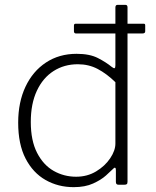

<svg xmlns="http://www.w3.org/2000/svg" viewBox="-20 -762 644 792"><path d="M579 -633Q579 -624 568 -624H293Q289 -624 287 -626.5Q285 -629 285 -633V-656Q285 -664 291 -664H574Q579 -664 579 -657ZM469 0Q463 0 460.5 -3Q458 -6 458 -12V-61Q458 -69 454.5 -70Q451 -71 446 -65Q437 -56 417 -38Q397 -20 364 -5Q331 10 284 10Q220 10 168 -19.5Q116 -49 85.5 -108Q55 -167 55 -256Q55 -340 85 -404Q115 -468 169.5 -504Q224 -540 296 -540Q350 -540 384 -522.5Q418 -505 441 -486Q450 -479 453 -481Q456 -483 456 -493V-731Q456 -742 465 -742H497Q506 -742 506 -732V-13Q506 -5 503 -2.5Q500 0 493 0H469ZM456 -423Q420 -458 383 -477.5Q346 -497 301 -497Q245 -497 201 -469Q157 -441 132 -387.5Q107 -334 107 -259Q107 -182 133 -131.5Q159 -81 201.5 -57Q244 -33 294 -33Q340 -33 376.5 -55Q413 -77 434.5 -109Q456 -141 456 -170V-423Z"/></svg>

Font: Libre Franklin ExtraLight
Style: Regular
Weight: 250
Designer: Pablo Impallari, Rodrigo Fuenzalida, Nhung Nguyen
Foundry: Impallari Type
Version: Version 3.000